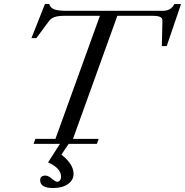

<svg xmlns="http://www.w3.org/2000/svg" viewBox="-20 -717 922 957"><path d="M147.5 0 156.2 -24.9H256.3L478 -638.2H301.3Q270.5 -638.2 252.7 -632.3Q234.9 -626.5 223.6 -611.3L161.1 -526.9H136.7L204.1 -697.3H225.1Q231.4 -676.8 251.5 -669.9Q271.5 -663.1 311.5 -663.1H791.5Q832.5 -663.1 849.1 -696.8H882.3L811 -487.3H786.6L789.6 -613.3Q790 -627 778.1 -632.6Q766.1 -638.2 741.7 -638.2H564.9L343.8 -24.9H471.7L462.9 0H322.3L286.1 53.7Q346.7 101.6 346.7 149.4Q346.7 180.7 318.8 200.4Q291 220.2 243.7 220.2Q180.2 220.2 180.2 180.7Q180.2 158.2 207 158.2Q220.2 158.2 238.3 173.8Q256.8 189 265.1 189Q272.9 189 278.6 182.4Q284.2 175.8 284.2 163.1Q284.2 121.6 219.7 92.3L278.8 0Z"/></svg>

Font: Elstob 14pt
Style: Italic
Weight: 400
Italic angle: -20°
Designer: Peter S. Baker
Version: Version 1.015